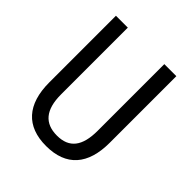

<svg xmlns="http://www.w3.org/2000/svg" viewBox="-199 -843 982 982"><g transform="rotate(45 292.5 -352.0)"><path d="M511 -232V-714H424V-232C424 -121 383 -67 294 -67C206 -67 160 -119 160 -231V-714H74V-232C74 -73 150 10 292 10C438 10 511 -75 511 -232Z"/></g></svg>

Font: Noto Sans Lao Looped Condensed
Style: Regular
Weight: 400
Width: 3
Designer: Mark Frömberg, Ben Mitchell
Foundry: The Fontpad Ltd
Version: Version 1.003